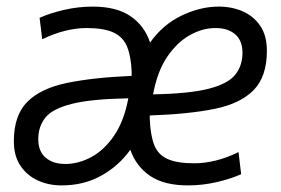

<svg xmlns="http://www.w3.org/2000/svg" viewBox="-20 -550 851 582"><path d="M167 12Q127 12 94.5 -3Q62 -18 42 -47.5Q22 -77 22 -122Q22 -200 62.5 -241Q103 -282 182.5 -298.5Q262 -315 379 -320Q379 -324 379 -327Q379 -330 379 -334Q377 -380 365 -409Q353 -438 324 -451.5Q295 -465 242 -465Q211 -465 177 -456.5Q143 -448 108 -431L100 -496Q131 -510 174 -520Q217 -530 261 -530Q333 -530 375.5 -501Q418 -472 435 -421Q473 -475 530 -502.5Q587 -530 643 -530Q683 -530 716 -515.5Q749 -501 769 -471.5Q789 -442 789 -396Q789 -318 749 -277Q709 -236 630.5 -220Q552 -204 434 -200Q434 -198 434 -194.5Q434 -191 434 -189Q436 -140 447.5 -110.5Q459 -81 488 -68Q517 -55 569 -55Q600 -55 634.5 -63.5Q669 -72 703 -89L711 -22Q680 -8 637 2Q594 12 550 12Q478 12 435.5 -16.5Q393 -45 375 -96Q340 -47 287 -17.5Q234 12 167 12ZM178 -53Q218 -53 257 -74Q296 -95 326 -139Q356 -183 369 -252Q258 -250 199 -235.5Q140 -221 118 -194Q96 -167 96 -128Q96 -91 118.5 -72Q141 -53 178 -53ZM444 -264Q554 -266 612.5 -281Q671 -296 693 -323.5Q715 -351 715 -390Q715 -427 693 -446Q671 -465 633 -465Q594 -465 555.5 -443.5Q517 -422 487 -378Q457 -334 444 -264Z"/></svg>

Font: Ubuntu Sans
Style: Italic
Weight: 400
Italic angle: -13.5°
Designer: Dalton Maag Ltd
Foundry: Dalton Maag Ltd
Version: Version 1.006